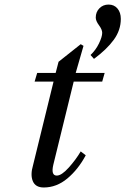

<svg xmlns="http://www.w3.org/2000/svg" viewBox="-20 -810 550 842"><path d="M399.9 -732.9Q399.9 -757.3 416 -773.7Q432.1 -790 456.1 -790Q480.5 -790 495.1 -772.7Q509.8 -755.4 509.8 -727.1Q509.8 -677.7 479 -635.5Q448.2 -593.3 392.1 -551.8L377 -568.8Q399.9 -590.3 414.1 -619.6Q428.2 -648.9 428.2 -666Q428.2 -680.2 414.1 -699.2Q399.9 -718.3 399.9 -732.9ZM125 -85.9 214.8 -452.1H131.8L143.1 -490.2H224.1L236.8 -539.1L334 -616.2L346.2 -608.9L312 -490.2H439L428.2 -452.1H303.2L213.9 -87.9Q202.6 -40 229 -40Q250 -40 281.2 -74.7Q312.5 -109.4 334 -146L356 -128.9Q322.8 -66.9 275.4 -27.3Q228 12.2 171.9 12.2Q135.7 12.2 124 -15.4Q112.3 -43 125 -85.9Z"/></svg>

Font: Linguistics Pro
Style: Italic
Weight: 400
Italic angle: -12°
Designer: Stefan Peev, Context Ltd
Foundry: Stefan Peev, Context Ltd
Version: Version 001.000